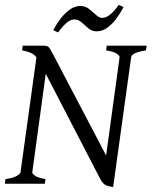

<svg xmlns="http://www.w3.org/2000/svg" viewBox="-20 -753 621 787"><path d="M581.1 -565.9 578.1 -546.4Q520 -537.6 517.6 -518.6L443.8 13.7Q424.8 11.2 412.8 5.4Q400.9 -0.5 390.6 -20L167.5 -450.7L112.3 -46.4Q111.8 -41 124 -32.5Q136.2 -23.9 166.5 -19L163.6 0H0L2.4 -19Q32.7 -22.9 48.1 -31.7Q63.5 -40.5 64 -46.4L129.4 -518.1Q118.2 -531.7 104 -537.4Q89.8 -543 70.8 -546.4L73.2 -565.9H153.3Q172.9 -565.9 178.5 -561Q184.1 -556.2 197.3 -530.8L415 -115.7L470.2 -518.6Q471.2 -523.9 459 -532.7Q446.8 -541.5 415 -546.4L417.5 -565.9ZM486.3 -724.1Q474.1 -700.2 457.3 -677.2Q440.4 -654.3 419.9 -639.4Q399.4 -624.5 376 -624.5Q357.4 -624.5 342.8 -636.7Q328.1 -648.9 314.5 -661.1Q300.8 -673.3 284.7 -673.3Q269 -673.3 252.7 -659.2Q236.3 -645 217.8 -620.1L198.2 -629.4Q210.9 -653.3 228 -676Q245.1 -698.7 265.9 -713.6Q286.6 -728.5 309.6 -728.5Q329.6 -728.5 345 -716.3Q360.4 -704.1 373.5 -691.9Q386.7 -679.7 398.9 -679.7Q414.6 -679.7 432.1 -693.8Q449.7 -708 466.3 -732.9Z"/></svg>

Font: Dai Banna SIL Light
Style: Italic
Weight: 300
Italic angle: -11°
Designer: Victor Gaultney
Foundry: SIL International
Version: Version 4.000